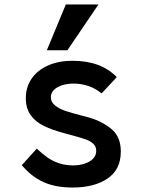

<svg xmlns="http://www.w3.org/2000/svg" viewBox="-20 -832 640 859"><path d="M77.5 -93 144.5 -167Q170.5 -142.5 193.2 -126.8Q216 -111 244.5 -101.5Q273 -92 308.5 -92Q333.5 -92 357 -99.2Q380.5 -106.5 395.5 -121Q410.5 -135.5 410.5 -157Q410.5 -176 397.8 -188.2Q385 -200.5 364.5 -208Q344 -215.5 303 -226.5L271.5 -235Q214.5 -250 176.5 -268.5Q138.5 -287 117 -317.2Q95.5 -347.5 95.5 -393Q95.5 -442.5 121.5 -480.2Q147.5 -518 194.8 -539Q242 -560 303.5 -560Q368.5 -560 417.8 -541.8Q467 -523.5 502.5 -487L434.5 -414Q408.5 -435.5 376.8 -446.8Q345 -458 309.5 -458Q280 -458 256.8 -450.2Q233.5 -442.5 220.5 -428.8Q207.5 -415 207.5 -397Q207.5 -375 226.5 -360Q245.5 -345 272 -336Q298.5 -327 341.5 -316Q354 -313 382.5 -305Q441 -287 480.8 -252.8Q520.5 -218.5 520.5 -154Q520.5 -73.5 461.2 -33.2Q402 7 304.5 7Q228.5 7 174.8 -17.2Q121 -41.5 77.5 -93ZM189.5 -607 274.5 -812H420.5L281.5 -607Z"/></svg>

Font: JuliaMono
Style: Bold
Weight: 700
Monospace: yes
Designer: cormullion
Foundry: corm
Version: Version 0.055; ttfautohint (v1.8.4)